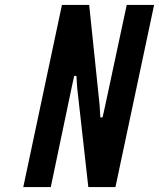

<svg xmlns="http://www.w3.org/2000/svg" viewBox="-20 -755 642 775"><path d="M74 0H185L269.5 -403L279.5 -448.5H288.5L291.5 -401L336.5 0H446L602 -735H491.5L404 -326L394 -281H385L382 -331.5L340 -735H230Z"/></svg>

Font: League Gothic SemiExpanded Italic
Style: Regular
Weight: 400
Width: 6
Designer: The League of Moveable Type
Version: Version 1.600; ttfautohint (v1.8.3)